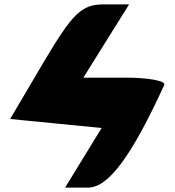

<svg xmlns="http://www.w3.org/2000/svg" viewBox="-20 -903 797 873"><path d="M180 -623 26 -362C165 -348 303 -335 442 -321C386 -231 332 -140 276 -50H380C473 -50 578 -192 727 -517C735 -535 655 -550 551 -550H359C428 -661 498 -772 567 -883H451C352 -883 311 -844 180 -623Z"/></svg>

Font: Hussar Skorodowane
Style: Bold
Weight: 700
Foundry: Cannot Into Space Fonts
Version: Version 0.892